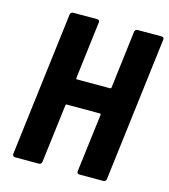

<svg xmlns="http://www.w3.org/2000/svg" viewBox="-106 -784 766 869"><g transform="rotate(15 277.5 -350.0)"><path d="M418 -688 385 -418C385 -415 382 -413 380 -413H224C221 -413 220 -415 220 -418L253 -688C254 -695 250 -700 243 -700H130C123 -700 117 -695 116 -688L33 -12C33 -5 37 0 44 0H157C164 0 169 -5 170 -12L204 -286C204 -289 206 -291 209 -291H365C367 -291 369 -289 369 -286L335 -12C334 -5 339 0 345 0H459C466 0 471 -5 472 -12L555 -688C556 -695 552 -700 545 -700H431C424 -700 419 -695 418 -688Z"/></g></svg>

Font: Barlow Semi Condensed
Style: Bold Italic
Weight: 700
Width: 4
Italic angle: -7°
Designer: Jeremy Tribby
Foundry: Tribby Type
Version: Version 1.422;hotconv 1.0.109;makeotfexe 2.5.65596